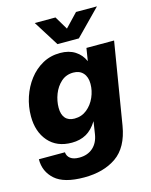

<svg xmlns="http://www.w3.org/2000/svg" viewBox="-136 -821 883 1120"><g transform="rotate(-15 305.0 -261.5)"><path d="M231.4 210.9Q109.9 210.9 55.7 162.6Q1.5 114.3 2.4 40H159.7Q161.6 64 180.2 77.9Q198.7 91.8 233.4 91.8Q283.7 91.8 316.2 63Q348.6 34.2 356.4 -17.6L367.7 -91.3H367.2Q338.9 -45.4 301.5 -24.4Q264.2 -3.4 214.4 -3.4Q124 -3.4 73.2 -61.8Q22.5 -120.1 22.5 -213.4Q22.5 -272.5 41 -328.6Q59.6 -384.8 93.8 -429.4Q127.9 -474.1 175.5 -500.5Q223.1 -526.9 281.7 -526.9Q335 -526.9 371.6 -503.4Q408.2 -480 425.8 -439.5H426.3L438.5 -515.6H605.5L524.4 -22.5Q503.4 103.5 426.3 157.2Q349.1 210.9 231.4 210.9ZM265.6 -135.3Q308.6 -135.3 340.6 -161.1Q372.6 -187 389.9 -226.6Q407.2 -266.1 407.2 -307.1Q407.2 -349.1 385.7 -372.8Q364.3 -396.5 326.7 -396.5Q283.2 -396.5 252.9 -369.4Q222.7 -342.3 207 -301.8Q191.4 -261.2 191.4 -219.7Q191.4 -179.2 210.4 -157.2Q229.5 -135.3 265.6 -135.3ZM310.1 -733.9 357.9 -653.8 434.1 -733.9H560.1V-733.4L410.2 -580.6H281.2L185.1 -733.4V-733.9Z"/></g></svg>

Font: Inter Display ExtraBold
Style: Italic
Weight: 800
Italic angle: -9.39999°
Designer: Rasmus Andersson
Foundry: rsms
Version: Version 4.000;git-a52131595